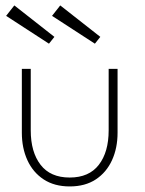

<svg xmlns="http://www.w3.org/2000/svg" viewBox="-20 -658 521 690"><path d="M90.5 -189.5Q90.5 -111.5 125.8 -65.8Q161 -20 230.5 -20Q300 -20 335.2 -65.8Q370.5 -111.5 370.5 -189.5V-410.5H402.5V-181Q402.5 -126 382.5 -82.2Q362.5 -38.5 324.2 -13.2Q286 12 230.5 12Q175.5 12 137 -13.2Q98.5 -38.5 78.5 -82.2Q58.5 -126 58.5 -181V-410.5H90.5ZM321 -501 167 -601 196.5 -638.5 340.5 -525.5ZM156 -501 2 -601 31.5 -638.5 175.5 -525.5Z"/></svg>

Font: League Spartan Thin Thin
Style: Regular
Weight: 250
Version: Version 2.002